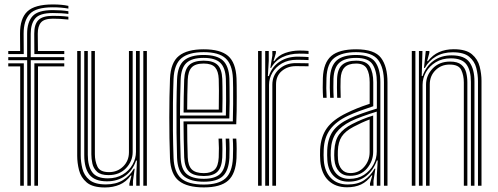

<svg xmlns="http://www.w3.org/2000/svg" viewBox="-20 -827 2217 855"><path d="M16.8 -586.2V-600H69.8L69.2 -676.8Q68.8 -744.8 101.8 -776Q134.8 -807.2 215.2 -807.2Q256.5 -807.2 284.5 -800.8V-788.8Q253 -794.5 215.2 -794.5Q140.2 -794.5 112.6 -764.9Q85 -735.2 85.2 -676.8L85.8 -586.2ZM101.8 0 101 -558.8H16.8V-572.5H100.8V-676.8Q100.8 -728.2 125 -755.1Q149.2 -782 215.2 -782Q253.2 -782 284.5 -777V-764.8Q257.5 -769 215.2 -769Q157 -769 136.9 -744.9Q116.8 -720.8 116.8 -676.8V-572.5H266.2V-558.8H117L117.5 0ZM133 -586.2 132.5 -676.8Q132.2 -718.5 150.9 -737.5Q169.5 -756.5 215.2 -756.5Q232 -756.5 248.4 -755.8Q264.8 -755 284.5 -752.5V-740Q264 -742.2 246.9 -743Q229.8 -743.8 215.2 -743.8Q177 -743.8 162.5 -727Q148 -710.2 148.2 -676.8L149 -600H266.2V-586.2ZM70 0V-531.2H16.8V-545H86V0ZM133 0V-545H266.2V-531.2H149.2V0Z M447.2 7.8Q392.5 7.8 366.2 -14.5Q340 -36.8 331.9 -69.4Q323.8 -102 323.8 -133V-600H339.5V-135.2Q339.5 -106 346.9 -76Q354.2 -46 378.1 -25.9Q402 -5.8 451.5 -5.8Q496.2 -5.8 527.2 -24.8Q558.2 -43.8 576 -75.5H579.8L572 -20.5V0H556.2V-9.5L565.5 -45.2H562.2Q541.8 -17 512.5 -4.6Q483.2 7.8 447.2 7.8ZM618.2 0V-600H634V0ZM463.5 -47.2Q428.5 -47.2 412.2 -62.2Q396 -77.2 391.4 -98.6Q386.8 -120 386.8 -139.5V-600H402.5V-140.2Q402.5 -109.8 413.9 -85.1Q425.2 -60.5 465.5 -60.5Q503.2 -60.5 528.8 -85.9Q554.2 -111.2 554.2 -149V-600H570.8V-150Q570.8 -109 541.2 -78.1Q511.8 -47.2 463.5 -47.2ZM455.5 -19.5Q401.8 -19.8 378.5 -48.8Q355.2 -77.8 355.2 -136V-600H371V-137.5Q371 -87.2 390.8 -60Q410.5 -32.8 460 -32.8Q498.8 -32.8 526.9 -49.9Q555 -67 570.2 -94Q585.5 -121 585.5 -150.8V-600H602.2V0H586.8V-44L589.8 -111.8H585.8Q571 -68 537.1 -43.6Q503.2 -19.2 455.5 -19.5Z M887.8 7.5Q813.5 7.5 776.8 -21.5Q740 -50.5 737 -121.8Q733.8 -210.2 733.9 -304.5Q734 -398.8 737 -477Q740.2 -549 776.8 -578.2Q813.2 -607.5 887 -607.5Q961.5 -607.5 995.8 -577.9Q1030 -548.2 1033.2 -478.5Q1033.5 -471 1033.9 -448.5Q1034.2 -426 1034.2 -395.5Q1034.2 -365 1033.8 -332.8Q1033.2 -300.5 1032 -273.5H813.5Q813.5 -233.5 814.1 -198.8Q814.8 -164 816 -126.8Q817.5 -89 834.1 -72.5Q850.8 -56 887.8 -56Q919.2 -56 935.6 -71.4Q952 -86.8 954 -126Q955 -143.8 954.8 -167.5Q954.5 -191.2 953.2 -209.8H969.2Q970.5 -188.2 970.5 -164.4Q970.5 -140.5 969.8 -125.5Q967.5 -81.5 948.4 -62.4Q929.2 -43.2 887.8 -43.2Q842.2 -43.2 822.1 -62.8Q802 -82.2 800.2 -126.2Q798.8 -167 798.1 -208.2Q797.5 -249.5 797.2 -286.5H1016.8Q1018 -322.2 1018.2 -362.9Q1018.5 -403.5 1018.1 -435.5Q1017.8 -467.5 1017.2 -477.8Q1014.5 -540.5 984.2 -567.6Q954 -594.8 887 -594.8Q821 -594.8 788.2 -568Q755.5 -541.2 752.8 -474.8Q751 -428.8 750.2 -368.2Q749.5 -307.8 750.1 -244.1Q750.8 -180.5 752.8 -124.8Q755.2 -61.2 786.2 -33.2Q817.2 -5.2 887.8 -5.2Q953.2 -5.2 983.8 -32.5Q1014.2 -59.8 1017.2 -123.8Q1018 -139.5 1018 -165Q1018 -190.5 1016.5 -209.8H1032.2Q1033.8 -190.5 1033.9 -164.8Q1034 -139 1033.2 -123Q1029.8 -53 995.9 -22.8Q962 7.5 887.8 7.5ZM887.8 -17.8Q829.2 -17.8 800 -41.5Q770.8 -65.2 768.5 -124.5Q766.8 -173.5 766.1 -235Q765.5 -296.5 766 -359.1Q766.5 -421.8 768.5 -473.8Q771 -533.8 799.8 -558Q828.5 -582.2 887 -582.2Q945.8 -582.2 972.4 -557.9Q999 -533.5 1001.5 -477.5Q1001.8 -468 1002.2 -439.9Q1002.8 -411.8 1002.6 -374.2Q1002.5 -336.8 1001.2 -299.5H781.5Q781.5 -255.2 782.2 -209.4Q783 -163.5 784.5 -125.5Q786.5 -73.5 811.2 -52.1Q836 -30.8 887.8 -30.8Q936.8 -30.8 960 -52.2Q983.2 -73.8 985.8 -124.8Q986.5 -140.2 986.4 -165.1Q986.2 -190 985 -209.8H1000.8Q1002.2 -189.5 1002.2 -164.9Q1002.2 -140.2 1001.5 -124.2Q998.5 -67.2 972.1 -42.5Q945.8 -17.8 887.8 -17.8ZM781.5 -312.5H985.8Q986.8 -345.8 986.8 -379.5Q986.8 -413.2 986.5 -439.5Q986.2 -465.8 985.8 -476.5Q983.5 -526 960.6 -547.6Q937.8 -569.2 887 -569.2Q834.5 -569.2 810.5 -547Q786.5 -524.8 784.5 -473Q783 -436.2 782.4 -394.2Q781.8 -352.2 781.5 -312.5ZM797.5 -325.8Q797.5 -353.8 798.2 -394.8Q799 -435.8 800.2 -472.2Q802 -517.8 822.4 -537.2Q842.8 -556.8 887 -556.8Q929.5 -556.8 948.8 -538Q968 -519.2 969.8 -476Q970.2 -465.5 970.6 -441.4Q971 -417.2 970.9 -386.6Q970.8 -356 970 -325.8ZM813.5 -338.8H954.2Q955.2 -383.8 954.9 -423Q954.5 -462.2 954 -475Q952.5 -510.2 937.8 -527.1Q923 -544 887 -544Q849.8 -544 833.6 -526.8Q817.5 -509.5 816 -471.8Q814.8 -436.5 814.2 -404.1Q813.8 -371.8 813.5 -338.8Z M1183.8 -524.5 1192.8 -579.5V-600H1208.5V-590.5L1198 -554.8H1201Q1218.8 -580.2 1249.9 -591.1Q1281 -602 1313.8 -602Q1333.5 -602 1354 -600.2V-586.8Q1336.8 -588.2 1313.2 -588.2Q1270.2 -588.2 1237.6 -572.4Q1205 -556.5 1187.2 -524.5ZM1161 0V-600H1176.8V-556L1172.8 -488.2H1177.2Q1191.5 -530.5 1225.5 -552.6Q1259.5 -574.8 1306.5 -574.8Q1319 -574.8 1332.8 -574.1Q1346.5 -573.5 1354 -573V-559.5Q1344.2 -560 1329.2 -560.4Q1314.2 -560.8 1302.5 -560.8Q1263.5 -560.8 1235.6 -544.8Q1207.8 -528.8 1192.9 -503.1Q1178 -477.5 1178 -449V0ZM1129.2 0V-600H1145.2V0ZM1192.8 0V-450Q1192.8 -491.5 1222.6 -518.8Q1252.5 -546 1297.2 -546Q1329.5 -546 1354 -545.2V-531.8Q1342.2 -532 1327 -532.2Q1311.8 -532.5 1297.2 -532.5Q1260.8 -532.5 1235 -510.9Q1209.2 -489.2 1209.2 -451V0Z M1689.8 0V-460.8Q1689.8 -526.2 1663.5 -560.5Q1637.2 -594.8 1565.8 -594.8Q1504 -594.8 1470.1 -570.1Q1436.2 -545.5 1433.8 -479.5Q1431.8 -433.5 1434.5 -391.5H1418.8Q1417.2 -416.2 1417.1 -436.9Q1417 -457.5 1417.8 -480Q1420.5 -548 1455.4 -577.8Q1490.2 -607.5 1565.8 -607.5Q1648.2 -607.5 1676.9 -569.1Q1705.5 -530.8 1705.5 -460.8V0ZM1658 0V-44.8L1662 -112.5H1658.2Q1643.2 -69.5 1611.2 -43.8Q1579.2 -18 1531.8 -18Q1491.5 -18 1466.4 -42.9Q1441.2 -67.8 1437.8 -112.5Q1436.2 -135.5 1437.2 -159.2Q1439.8 -211.8 1462.9 -243.6Q1486 -275.5 1536 -299.2Q1558 -309.8 1591.8 -321.8Q1625.5 -333.8 1658.2 -343.5V-460.8Q1658.2 -510.5 1639.5 -539.9Q1620.8 -569.2 1565.8 -569.2Q1516 -569.2 1491.6 -548Q1467.2 -526.8 1465 -476.5Q1464.5 -461.5 1464.5 -438.2Q1464.5 -415 1466 -391.5H1450.2Q1448.8 -413.2 1448.6 -436.8Q1448.5 -460.2 1449.2 -476.8Q1451.5 -532.5 1478.8 -557.4Q1506 -582.2 1565.8 -582.2Q1628 -582.2 1650.9 -550.9Q1673.8 -519.5 1673.8 -460.8V0ZM1525 7Q1473.8 7 1442.2 -23.4Q1410.8 -53.8 1406.2 -110.5Q1404.5 -135.2 1405.5 -161.2Q1408.5 -218.5 1435.8 -256.5Q1463 -294.5 1523.8 -323.8Q1545.5 -334.5 1569.4 -344.2Q1593.2 -354 1626.2 -364.8V-460.8Q1626.2 -499 1613.5 -521.5Q1600.8 -544 1565.8 -544Q1531 -544 1514.6 -527Q1498.2 -510 1496.8 -475.2Q1496.2 -462 1496.2 -439Q1496.2 -416 1497.2 -391.5H1481.5Q1480.5 -414 1480.5 -437.2Q1480.5 -460.5 1481 -476Q1482.8 -519.8 1503.8 -538.2Q1524.8 -556.8 1565.8 -556.8Q1611.2 -556.8 1626.8 -530.5Q1642.2 -504.2 1642.2 -460.8V-354Q1610.8 -343.8 1581.1 -332.8Q1551.5 -321.8 1529.8 -311.5Q1477 -286.8 1450.2 -250.6Q1423.5 -214.5 1421.5 -160.2Q1421 -148.2 1421 -136.2Q1421 -124.2 1422 -111.8Q1426 -62 1453.9 -33.8Q1481.8 -5.5 1528.5 -5.5Q1572.8 -5.5 1601.2 -24.4Q1629.8 -43.2 1648 -76H1651.5L1643.2 -21.2V0H1627.8L1627.5 -10.2L1638 -45.8H1634.8Q1614.5 -18 1587.9 -5.5Q1561.2 7 1525 7ZM1535.8 -30.5Q1573.8 -30.5 1601.1 -48.5Q1628.5 -66.5 1643.1 -94.2Q1657.8 -122 1657.8 -151.8V-330Q1626.8 -320.5 1595.1 -309Q1563.5 -297.5 1541.8 -286.8Q1498.8 -265.2 1477.4 -236Q1456 -206.8 1453 -157.5Q1451.8 -135.2 1453.8 -113.5Q1457.5 -74.8 1478.6 -52.6Q1499.8 -30.5 1535.8 -30.5ZM1538.5 -44Q1507.8 -44 1489.9 -63.5Q1472 -83 1469.2 -115.5Q1467.5 -136.5 1468.8 -155.8Q1471 -202.2 1490.5 -228.6Q1510 -255 1547.5 -274.2Q1571.5 -286.5 1593.9 -295.6Q1616.2 -304.8 1641.8 -312.5V-150.8Q1641.8 -109.5 1614.2 -76.8Q1586.8 -44 1538.5 -44ZM1540 -56.2Q1577.8 -56.2 1601.9 -84.1Q1626 -112 1626 -149.5V-295Q1607.2 -288 1590.1 -280.1Q1573 -272.2 1554 -262.2Q1517.5 -243 1501.8 -218.9Q1486 -194.8 1484.5 -155Q1483.8 -136 1485.2 -116.8Q1487.2 -90 1501.5 -73.1Q1515.8 -56.2 1540 -56.2Z M2108.5 0V-464.8Q2108.5 -494.2 2101 -524.1Q2093.5 -554 2069.6 -574.1Q2045.8 -594.2 1996.5 -594.2Q1953 -594.2 1921.4 -575.5Q1889.8 -556.8 1871.8 -524.5H1868L1876 -600H1892V-591.8L1882 -554.8H1885.5Q1906.5 -582.5 1935.4 -595.1Q1964.2 -607.8 2000.5 -607.8Q2055 -607.8 2081.4 -585.5Q2107.8 -563.2 2116 -530.6Q2124.2 -498 2124.2 -467V0ZM1813.8 0V-600H1829.8V0ZM1845.5 0V-600H1861.2L1858 -488.2H1861.8Q1876.5 -531.2 1910.2 -556Q1944 -580.8 1992 -580.5Q2049 -580.2 2070.9 -549.5Q2092.8 -518.8 2092.8 -464V0H2077V-462.5Q2077 -513.2 2057.1 -540.2Q2037.2 -567.2 1987.8 -567.2Q1949 -567.2 1920.8 -550.1Q1892.5 -533 1877.1 -506Q1861.8 -479 1861.8 -449.2V0ZM1877.2 0V-450Q1877.2 -491 1906.6 -521.9Q1936 -552.8 1984.2 -552.8Q2017.5 -552.8 2034 -539.1Q2050.5 -525.5 2055.9 -504.2Q2061.2 -483 2061.2 -460.5V0H2045.5V-459.8Q2045.5 -491 2034.1 -515.2Q2022.8 -539.5 1982.2 -539.5Q1944.5 -539.5 1919.1 -514.1Q1893.8 -488.8 1893.8 -451L1893 0Z"/></svg>

Font: Big Shoulders Inline Text
Style: Regular
Weight: 400
Designer: Patric King
Foundry: XO Type Co
Version: Version 1.000